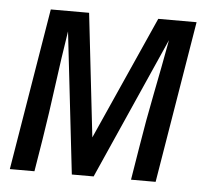

<svg xmlns="http://www.w3.org/2000/svg" viewBox="-43 -567 686 614"><g transform="rotate(5 300.0 -260.0)"><path d="M10 0 96 -520H219L264 -124L441 -520H564L478 0H399L416 -104Q430 -192 447.5 -279.5Q465 -367 481 -455L279 0H209L157 -455Q143 -367 131.5 -279.5Q120 -192 106 -104L89 0Z"/></g></svg>

Font: Iosevka Extended
Style: Italic
Weight: 400
Width: 7
Italic angle: -9°
Monospace: yes
Designer: Belleve Invis
Foundry: Belleve Invis
Version: Version 32.5.0; ttfautohint (v1.8.4)